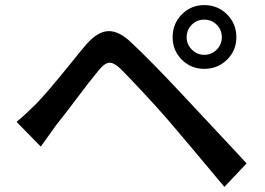

<svg xmlns="http://www.w3.org/2000/svg" viewBox="-20 -751 1040 753"><path d="M781 -536Q810 -536 830 -556.5Q850 -577 850 -605Q850 -634 830 -654Q810 -674 781 -674Q752 -674 732 -654Q712 -634 712 -605Q712 -577 732.5 -556.5Q753 -536 781 -536ZM781 -731Q834 -731 870.5 -694.5Q907 -658 907 -605Q907 -553 870.5 -517Q834 -481 781 -481Q729 -481 693 -517Q657 -553 657 -605Q657 -658 693 -694.5Q729 -731 781 -731ZM121 -343Q161 -383 257 -502Q297 -552 316 -574Q363 -629 407 -629Q449 -629 497 -582Q572 -512 701 -374Q846 -219 928 -131L947 -110L860 -18Q709 -199 642 -277Q599 -327 541 -389Q483 -451 453 -481Q428 -505 410 -505Q391 -505 366 -474Q331 -432 275 -357Q236 -305 200 -260L140 -176L45 -273Q79 -301 121 -343Z"/></svg>

Font: Sinter Medium
Style: Regular
Weight: 500
Foundry: Adobe & rsms
Version: Version 1.000